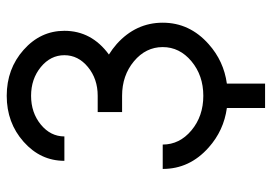

<svg xmlns="http://www.w3.org/2000/svg" viewBox="-140 -554 816 577"><g transform="rotate(-90 268.5 -266.0)"><path d="M305.2 122.1H231.9V7.3Q164.1 -2 113.3 -47.4Q48.8 -104.5 48.8 -185.5H122.1Q122.1 -134.8 164.8 -99.1Q207.5 -63.5 268.6 -63.5Q329.6 -63.5 372.3 -99.1Q415 -134.8 415 -185.5Q415 -236.3 372.3 -272Q329.6 -307.6 268.6 -307.6H219.7V-380.9H268.6Q319.3 -380.9 355 -410.2Q390.6 -439.5 390.6 -481Q390.6 -522.5 355 -551.8Q319.3 -581.1 268.6 -581.1Q217.8 -581.1 182.1 -551.8Q146.5 -522.5 146.5 -481H73.2Q73.2 -552.7 130.4 -603.5Q187.5 -654.3 268.6 -654.3Q349.6 -654.3 406.7 -603.5Q463.9 -552.7 463.9 -481Q463.9 -399.4 392.6 -347.2Q409.2 -336.9 424.3 -323.7Q488.3 -266.1 488.3 -185.5Q488.3 -104.5 423.8 -47.4Q373 -2 305.2 7.3Z"/></g></svg>

Font: Catrinity
Style: Regular
Weight: 400
Designer: Alexander Lange
Foundry: High-Logic / Made with FontCreator
Version: Version 2.090;May 20, 2024;FontCreator 15.0.0.2974 64-bit